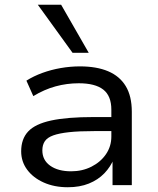

<svg xmlns="http://www.w3.org/2000/svg" viewBox="-20 -778 664 807"><path d="M265 9Q208 9 163.5 -11Q119 -31 94 -65Q69 -99 69 -142Q69 -194 98.5 -225.5Q128 -257 195 -271.5Q262 -286 373 -286H463V-227H376Q313 -227 271 -222.5Q229 -218 204 -209Q179 -200 168.5 -184.5Q158 -169 158 -146Q158 -105 191 -81.5Q224 -58 279 -58Q326 -58 364.5 -77.5Q403 -97 425.5 -130Q448 -163 448 -204V-317Q448 -375 414 -401.5Q380 -428 311 -428Q261 -428 213.5 -415Q166 -402 120 -374L91 -439Q121 -458 158 -471.5Q195 -485 235.5 -492Q276 -499 316 -499Q386 -499 434.5 -478.5Q483 -458 508.5 -416Q534 -374 534 -308V0H453V-112H459Q445 -77 418.5 -49.5Q392 -22 353.5 -6.5Q315 9 265 9ZM285 -556 139 -758H237L353 -556Z"/></svg>

Font: Nunito Sans 10pt SemiExpanded
Style: Regular
Weight: 400
Width: 6
Designer: Vernon Adams
Foundry: Vernon Adams
Version: Version 3.101;gftools[0.9.27]